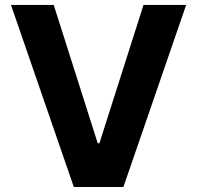

<svg xmlns="http://www.w3.org/2000/svg" viewBox="-20 -747 788 767"><path d="M194.6 -727.3H23.8L274.9 0H473L723.7 -727.3H553.3L377.1 -174.7H370.4Z"/></svg>

Font: Karasuma Gothic
Style: Bold
Weight: 700
Designer: Rasmus Andersson / Ryoko Nishizuka
Foundry: Genbu
Version: Version 1.00